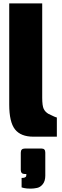

<svg xmlns="http://www.w3.org/2000/svg" viewBox="-20 -803 365 1128"><path d="M160.2 305.2Q135.7 305.2 121.1 301.8L106.9 297.9V242.2H109.9Q120.6 242.2 126.5 239.3Q132.3 236.3 133.5 232.7Q134.8 229 134.8 219.2H125Q102.5 219.2 102.1 195.8V94.2Q102.1 69.8 125 69.8H225.1Q246.1 69.8 246.1 93.3V229Q246.1 260.3 231.7 278.6Q217.3 296.9 198 301Q178.7 305.2 160.2 305.2ZM314 0H175.8Q102.1 0 68.1 -43Q34.2 -85.9 34.2 -189V-783.2H228V-229Q228 -181.6 236.8 -163.3Q245.6 -145 265.1 -133.8Q307.6 -112.8 314 -112.8Z"/></svg>

Font: Squarion Black
Style: Regular
Weight: 900
Designer: Natanael Gama
Version: Version 1.00;September 12, 2019;FontCreator 11.5.0.2425 64-b